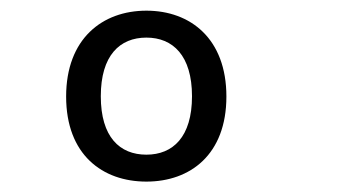

<svg xmlns="http://www.w3.org/2000/svg" viewBox="-20 -796 660 360"><path d="M404.5 -615C404.5 -723.5 337 -776 254.5 -776C172 -776 104 -723.5 104 -615C104 -506 172 -455.5 254.5 -455.5C336.5 -455.5 404.5 -506 404.5 -615ZM169 -615.5C169 -692 204.5 -725.5 254.5 -725.5C304 -725.5 340 -692 340 -615.5C340 -539 304 -506 254.5 -506C204.5 -506 169 -539 169 -615.5Z"/></svg>

Font: Monaspace Argon Light
Style: Regular
Weight: 300
Designer: Riley Cran & the Lettermatic Team
Foundry: Lettermatic
Version: Version 1.000 (Monaspace Argon)